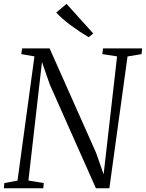

<svg xmlns="http://www.w3.org/2000/svg" viewBox="-24 -1000 774 1020"><path d="M-3.5 0 -1 -27.5 69 -40.5 159 -700.5 89 -712.5 93.5 -743H239.5L486.5 -188L526.5 -74L598 -700.5L519.5 -712.5L523.5 -743H731L728 -712.5L653.5 -700L557 0H485.5L240.5 -551L199 -670.5L127 -41L208.5 -27.5L206 0ZM447 -802.5Q425.5 -815 401 -831.2Q376.5 -847.5 352.5 -865.2Q328.5 -883 308.2 -900.8Q288 -918.5 275 -933.5L329.5 -979.5L471.5 -822Z"/></svg>

Font: Merriweather 72pt Light
Style: Italic
Weight: 300
Italic angle: -7.8°
Version: Version 2.101